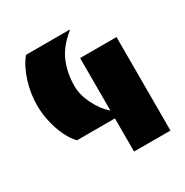

<svg xmlns="http://www.w3.org/2000/svg" viewBox="-134 -663 744 772"><g transform="rotate(-30 238.0 -277.0)"><path d="M271 0V-154H95Q75 -174 59.5 -206.5Q44 -239 35 -278Q26 -317 26 -355Q26 -411 43.5 -465.5Q61 -520 89 -554H291L292 -552Q238 -509 216.5 -458.5Q195 -408 195 -347Q195 -307 217 -262.5Q239 -218 271 -190V-434H440V0Z"/></g></svg>

Font: Tac One
Style: Regular
Weight: 400
Designer: Oluseyi Olusanya, David Udoh, Eyiyemi Adegbite, Mirko Velimirović
Version: Version 1.003; ttfautohint (v1.8.4.7-5d5b)